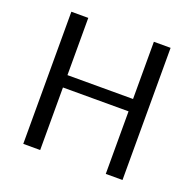

<svg xmlns="http://www.w3.org/2000/svg" viewBox="-123 -822 962 949"><g transform="rotate(20 358.0 -347.5)"><path d="M95 0V-695H184V-394H529V-695H617V0H529V-329H184V0Z"/></g></svg>

Font: Coval
Style: Light
Weight: 300
Foundry: Context Ltd
Version: Version 001.000